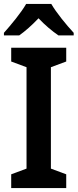

<svg xmlns="http://www.w3.org/2000/svg" viewBox="-23 -957 395 977"><path d="M238 -937H110C86 -894 32 -829 -3 -790V-777H75C105 -798 140 -829 173 -864C206 -829 242 -799 274 -777H352V-790C315 -830 263 -893 238 -937ZM314 0V-70L236 -99V-615L314 -644V-714H34V-644L112 -615V-99L34 -70V0Z"/></svg>

Font: Noto Sans Thai SemCond SemBd
Style: Regular
Weight: 600
Width: 4
Designer: Monotype Design Team
Foundry: Monotype Imaging Inc.
Version: Version 2.002